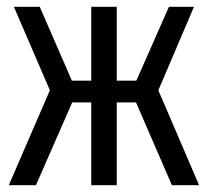

<svg xmlns="http://www.w3.org/2000/svg" viewBox="-20 -546 613 566"><path d="M551.8 -525.9 446.8 -279.8 566.9 0H486.8L380.9 -244.1H324.2V0H249V-244.1H192.9L85.9 0H5.9L127 -279.8L21 -525.9H97.2L191.9 -308.1H249V-525.9H324.2V-308.1H381.8L478 -525.9Z"/></svg>

Font: Fira Sans Compressed Book
Style: Regular
Weight: 350
Width: 1
Designer: Carrois Corporate & Edenspiekermann AG
Foundry: Carrois Corporate GbR & Edenspiekermann AG
Version: Version 4.203;PS 004.203;hotconv 1.0.88;makeotf.lib2.5.64775